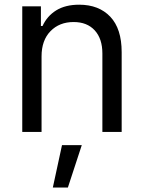

<svg xmlns="http://www.w3.org/2000/svg" viewBox="-20 -573 625 834"><path d="M76.7 0V-545.5H157.7V-460.2H164.8Q184.7 -503.6 224.4 -528.1Q264.2 -552.6 323.9 -552.6Q409.4 -552.6 459 -500.4Q508.5 -448.2 508.5 -346.6V0H424.7V-340.9Q424.7 -404.8 391.5 -441.1Q358.3 -477.3 299.7 -477.3Q237.9 -477.3 199.2 -437.5Q160.5 -397.7 160.5 -328.1V0ZM209.5 241.5 249.3 57.5H335.2L274.9 241.5Z"/></svg>

Font: TID UI
Style: Regular
Weight: 400
Designer: The TID Project Authors
Foundry: Bakken & Bæck
Version: Version 1.001;hotconv 1.0.109;makeotfexe 2.5.65596